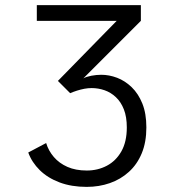

<svg xmlns="http://www.w3.org/2000/svg" viewBox="-20 -720 690 751"><path d="M319 11Q259.5 11 213 -6.5Q166.5 -24 135.5 -54.5Q104.5 -85 90.5 -123.5L160.5 -160.5Q169.5 -130.5 190.5 -106Q211.5 -81.5 243.8 -67.2Q276 -53 319.5 -53Q362.5 -53 398 -71.8Q433.5 -90.5 454.8 -128Q476 -165.5 476 -221.5Q476 -263 464.5 -292.2Q453 -321.5 433.2 -340Q413.5 -358.5 389 -367Q364.5 -375.5 338.5 -375.5Q324.5 -375.5 310 -372.8Q295.5 -370 281.2 -365.5Q267 -361 254.5 -355.5L206.5 -403.5L436.5 -638.5H124V-700H531V-638.5L306 -413.5Q317.5 -420 337.5 -423.8Q357.5 -427.5 376 -427.5Q407 -427.5 438 -415.8Q469 -404 495 -379Q521 -354 536.8 -315Q552.5 -276 552.5 -221.5Q552.5 -164 534.5 -120.5Q516.5 -77 484.2 -47.8Q452 -18.5 409.8 -3.8Q367.5 11 319 11Z"/></svg>

Font: Trispace Thin Light
Style: Regular
Weight: 300
Version: Version 1.210